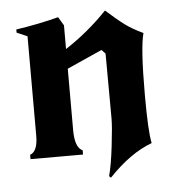

<svg xmlns="http://www.w3.org/2000/svg" viewBox="-46 -537 614 670"><g transform="rotate(-5 261.0 -202.5)"><path d="M199 -455V-372Q278 -423 346 -494Q385 -459 410 -440.5Q435 -422 473 -404Q459 -354 459 -189Q459 -60 468 -19Q392 9 316 89L310 83Q320 47 328 -20.5Q336 -88 336 -116Q336 -154 335.5 -230Q335 -306 335 -344L322 -358L199 -303V-88Q199 -26 226 -15V0H42V-15Q69 -25 69 -79V-428L32 -444V-455Q112 -467 181 -485Z"/></g></svg>

Font: NewRocker
Style: Regular
Weight: 400
Designer: Pablo Impallari, Brenda Gallo, Rodrigo Fuenzalida
Foundry: Pablo Impallari, Brenda Gallo, Rodrigo Fuenzalida
Version: Version 1.000